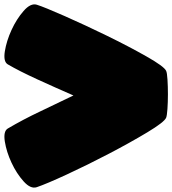

<svg xmlns="http://www.w3.org/2000/svg" viewBox="3 -812 787 877"><g transform="rotate(-90 396.5 -373.5)"><path d="M398.9 -431.6Q435.1 -514.6 473.1 -597.7Q511.2 -680.7 541 -731.4Q553.2 -752.4 600.6 -744.9Q647.9 -737.3 698 -714.4Q748 -691.4 784.9 -659.2Q821.8 -627 813.5 -599.1Q803.2 -565.9 762.2 -472.9Q721.2 -379.9 672.4 -279.8Q623.5 -179.7 577.6 -98.6Q531.7 -17.6 511.7 -8.3Q502.9 -3.9 471.7 -2Q440.4 0 404.5 0Q368.7 0 337.2 -2.2Q305.7 -4.4 296.9 -8.3Q276.9 -17.1 230.5 -94.2Q184.1 -171.4 133.1 -269Q82 -366.7 38.3 -461.2Q-5.4 -555.7 -20 -599.1Q-29.3 -627 6.6 -659.2Q42.5 -691.4 91.8 -714.4Q141.1 -737.3 188.2 -744.9Q235.4 -752.4 248 -731.4Q288.6 -662.6 325.7 -584.2Q362.8 -505.9 398.9 -431.6Z"/></g></svg>

Font: ARCO
Style: Regular
Weight: 700
Designer: Rafael Olivo Díaz, Denis Ignatov
Foundry: Rafael Olivo Díaz
Version: Version 1.10 March 1, 2019